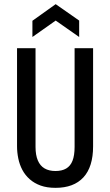

<svg xmlns="http://www.w3.org/2000/svg" viewBox="-20 -892 530 924"><path d="M247 12Q206 12 175.5 1Q145 -10 123 -29.5Q101 -49 87.5 -74.5Q74 -100 68 -129.5Q62 -159 62 -188V-660H151V-185Q151 -146 162 -120Q173 -94 194.5 -81.5Q216 -69 247 -69Q278 -69 298.5 -81Q319 -93 329 -118.5Q339 -144 339 -185V-660H428V-188Q428 -89 381.5 -38.5Q335 12 247 12ZM136 -714V-792L248 -872L361 -793V-714L248 -793Z"/></svg>

Font: Bricolage Grotesque 24pt Condensed
Style: Regular
Weight: 400
Width: 3
Designer: Mathieu Triay
Foundry: Atelier Triay
Version: Version 1.001;gftools[0.9.33.dev8+g029e19f]